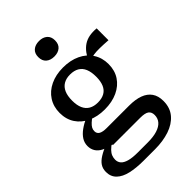

<svg xmlns="http://www.w3.org/2000/svg" viewBox="-295 -886 1237 1237"><g transform="rotate(-45 324.0 -267.0)"><path d="M635 -465Q591 -468 559 -468.5Q527 -469 504.5 -465.5Q482 -462 464 -453L447 -455Q461 -487 479 -511Q497 -535 519.5 -550Q542 -565 570.5 -570.5Q599 -576 635 -573ZM303 -166Q237 -166 187 -189.5Q137 -213 109 -255.5Q81 -298 81 -356Q81 -413 109 -456.5Q137 -500 187.5 -524Q238 -548 303 -548Q370 -548 420.5 -524Q471 -500 499 -456.5Q527 -413 527 -356Q527 -298 499 -255.5Q471 -213 420.5 -189.5Q370 -166 303 -166ZM303 -229Q340 -229 364.5 -243Q389 -257 401 -285Q413 -313 413 -355Q413 -398 401 -426.5Q389 -455 364.5 -469.5Q340 -484 303 -484Q268 -484 243.5 -469.5Q219 -455 206.5 -426.5Q194 -398 194 -355Q194 -313 206.5 -285Q219 -257 243.5 -243Q268 -229 303 -229ZM246 244Q179 244 129 232.5Q79 221 51 194Q23 167 23 124Q23 94 37 72.5Q51 51 80 33Q109 15 156 -4L186 16Q162 32 147.5 47Q133 62 127 77.5Q121 93 121 110Q121 132 134.5 147.5Q148 163 178 171.5Q208 180 257 180H348Q399 180 434 169Q469 158 487 137Q505 116 505 86Q505 59 487.5 46Q470 33 426 33H177L178 28Q137 20 110 6Q83 -8 70 -29.5Q57 -51 57 -78Q57 -107 72 -131Q87 -155 115 -175.5Q143 -196 183 -214L218 -193Q197 -179 183 -166Q169 -153 162.5 -141Q156 -129 156 -115Q156 -93 173.5 -83Q191 -73 227 -73H431Q488 -73 527.5 -58.5Q567 -44 588 -14Q609 16 609 62Q609 124 574.5 164.5Q540 205 481.5 224.5Q423 244 351 244ZM315 -637Q280 -637 259 -655Q238 -673 238 -708Q238 -742 259 -760Q280 -778 315 -778Q349 -778 370 -760Q391 -742 391 -708Q391 -673 370 -655Q349 -637 315 -637Z"/></g></svg>

Font: Roboto Serif 20pt Medium
Style: Regular
Weight: 500
Version: Version 1.008